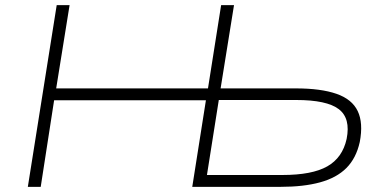

<svg xmlns="http://www.w3.org/2000/svg" viewBox="-20 -725 1495 745"><path d="M88 0 200 -705H250L198 -382H787L838 -705H888L836 -382H1128Q1225 -382 1285.5 -361Q1346 -340 1368 -294Q1390 -248 1376 -174Q1362 -111 1324 -73Q1286 -35 1222 -17.5Q1158 0 1069 0H726L779 -336H190L138 0ZM783 -46H1076Q1191 -46 1250 -79.5Q1309 -113 1325 -186Q1341 -266 1294.5 -301.5Q1248 -337 1129 -337H829Z"/></svg>

Font: Nunito Sans 10pt Expanded ExtraLight
Style: Italic
Weight: 250
Width: 7
Italic angle: -9°
Designer: Vernon Adams
Foundry: Vernon Adams
Version: Version 3.101;gftools[0.9.27]